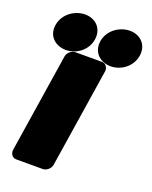

<svg xmlns="http://www.w3.org/2000/svg" viewBox="-148 -841 759 959"><g transform="rotate(20 231.5 -361.0)"><path d="M201 38C217 38 240 23 244 0L326 -528C328 -544 318 -566 295 -566H153C137 -566 114 -551 110 -528L28 0C26 16 36 38 59 38ZM105 -560C159 -560 215 -599 224 -660C233 -720 191 -760 136 -760C82 -760 24 -722 14 -660C4 -597 51 -560 105 -560ZM343 -560C398 -560 453 -600 462 -660C471 -720 429 -760 374 -760C320 -760 262 -722 252 -660C243 -599 287 -560 343 -560Z"/></g></svg>

Font: Asimov Print
Style: EIt
Weight: 500
Designer: Google
Version: Version 2.000980; 2014